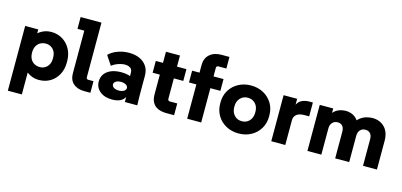

<svg xmlns="http://www.w3.org/2000/svg" viewBox="-77 -1257 4161 1985"><g transform="rotate(15 2004.0 -265.0)"><path d="M58 200V-493H198V-384L168 -418Q197 -458 241 -480.5Q285 -503 337 -503Q403 -503 456 -471.5Q509 -440 540.5 -383Q572 -326 572 -251V-241Q572 -165 541 -108.5Q510 -52 457.5 -21Q405 10 338 10Q289 10 247.5 -10Q206 -30 176 -65L208 -101V200ZM313 -121Q342 -121 367 -135Q392 -149 407 -176Q422 -203 422 -241V-251Q422 -290 407 -317Q392 -344 367 -358Q342 -372 313 -372Q281 -372 254.5 -357.5Q228 -343 213 -315Q198 -287 198 -246Q198 -206 213 -178Q228 -150 254.5 -135.5Q281 -121 313 -121Z M822 0Q748 0 704.5 -38.5Q661 -77 661 -147V-671L728 -604H588V-730H811V-144Q811 -136 817 -130Q823 -124 831 -124H888V0Z M1257 0V-145L1239 -202V-307Q1239 -344 1216 -359Q1193 -374 1160 -374Q1126 -374 1087.5 -360.5Q1049 -347 1020 -324L954 -423Q987 -458 1045.5 -480.5Q1104 -503 1170 -503Q1234 -503 1282.5 -481Q1331 -459 1359 -417.5Q1387 -376 1387 -316V-155Q1387 -116 1387.5 -77.5Q1388 -39 1390 0ZM1122 10Q1040 10 990.5 -31Q941 -72 941 -136Q941 -181 964.5 -215Q988 -249 1033.5 -268.5Q1079 -288 1144 -288Q1235 -288 1278.5 -249Q1322 -210 1322 -145H1278Q1278 -71 1240 -30.5Q1202 10 1122 10ZM1165 -98Q1198 -98 1219 -111Q1240 -124 1240 -145Q1240 -165 1219 -178Q1198 -191 1165 -191Q1133 -191 1112 -178Q1091 -165 1091 -145Q1091 -124 1112 -111Q1133 -98 1165 -98Z M1701 0Q1673 0 1643.5 -6Q1614 -12 1589 -29Q1564 -46 1548.5 -77Q1533 -108 1533 -158V-612H1683V-146Q1683 -138 1689 -132Q1695 -126 1703 -126H1784V0ZM1456 -367V-493H1784V-367Z M1924 0V-573Q1924 -647 1970.5 -688.5Q2017 -730 2096 -730H2181V-606H2094Q2086 -606 2080 -600Q2074 -594 2074 -586V0ZM1845 -367V-493H2181V-367Z M2475 10Q2401 10 2341.5 -22Q2282 -54 2247.5 -111Q2213 -168 2213 -242V-252Q2213 -326 2247.5 -382.5Q2282 -439 2341.5 -471Q2401 -503 2475 -503Q2549 -503 2608 -471Q2667 -439 2701.5 -382.5Q2736 -326 2736 -252V-242Q2736 -168 2701.5 -111Q2667 -54 2608 -22Q2549 10 2475 10ZM2475 -121Q2508 -121 2533.5 -136.5Q2559 -152 2573 -179.5Q2587 -207 2587 -242V-252Q2587 -287 2573 -314Q2559 -341 2533.5 -356.5Q2508 -372 2475 -372Q2442 -372 2417 -356.5Q2392 -341 2377.5 -314Q2363 -287 2363 -252V-242Q2363 -207 2377.5 -179.5Q2392 -152 2417 -136.5Q2442 -121 2475 -121Z M2824 0V-493H2969V-334H2951Q2951 -397 2970.5 -433Q2990 -469 3023.5 -483.5Q3057 -498 3098 -498H3136V-350H3085Q3031 -350 3002.5 -327.5Q2974 -305 2974 -265V0Z M3211 0V-493H3355V-354H3314Q3327 -415 3356 -447Q3385 -479 3420 -491Q3455 -503 3487 -503Q3546 -503 3588 -471.5Q3630 -440 3646 -378H3587Q3607 -431 3641.5 -458Q3676 -485 3712 -494Q3748 -503 3774 -503Q3853 -503 3904 -452Q3955 -401 3955 -305V0H3806V-282Q3806 -326 3786.5 -346.5Q3767 -367 3734 -367Q3700 -367 3679 -344Q3658 -321 3658 -282V0H3508V-282Q3508 -326 3489 -346.5Q3470 -367 3438 -367Q3404 -367 3382 -344Q3360 -321 3360 -282V0Z"/></g></svg>

Font: SUSE Thin ExtraBold
Style: Regular
Weight: 800
Version: Version 1.000